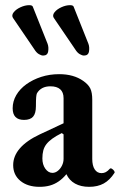

<svg xmlns="http://www.w3.org/2000/svg" viewBox="-20 -712 464 743"><path d="M133 11Q87 11 59 -12Q31 -35 31 -73Q31 -108 57 -138Q83 -168 134 -192L226 -235V-332Q226 -355 213 -366.5Q200 -378 175 -378Q139 -378 123 -351Q121 -347 120 -336Q119 -325 119 -301Q119 -273 108 -260.5Q97 -248 73 -248Q29 -248 29 -293Q29 -320 43 -344Q57 -368 82 -386Q107 -404 139.5 -414.5Q172 -425 209 -425Q265 -425 302 -399Q322 -385 329.5 -369.5Q337 -354 337 -326V-97Q337 -71 346.5 -56.5Q356 -42 373 -42Q382 -42 389.5 -46Q397 -50 405 -59Q408 -62 413 -59Q418 -56 421.5 -51Q425 -46 423 -43Q405 -15 381.5 -2Q358 11 325 11Q293 11 270.5 -1.5Q248 -14 237 -38Q223 -21 207 -10Q191 1 173 6Q155 11 133 11ZM183 -43Q194 -43 204 -51Q214 -59 220 -71.5Q226 -84 226 -97V-192L219 -197Q197 -186 182.5 -175.5Q168 -165 159.5 -154Q151 -143 147.5 -129.5Q144 -116 144 -99Q144 -75 155.5 -59Q167 -43 183 -43ZM147 -497Q140 -497 130.5 -502.5Q121 -508 113 -521L30 -643Q24 -653 33 -664.5Q42 -676 59.5 -684Q77 -692 93 -692Q105 -692 107 -686L164 -543Q169 -530 166.5 -513.5Q164 -497 147 -497ZM305 -497Q298 -497 288.5 -502.5Q279 -508 271 -521L188 -643Q182 -653 191 -664.5Q200 -676 217.5 -684Q235 -692 251 -692Q263 -692 265 -686L322 -543Q327 -530 324.5 -513.5Q322 -497 305 -497Z"/></svg>

Font: Junicode VF
Style: Regular
Weight: 400
Designer: Peter S. Baker
Version: Version 2.213